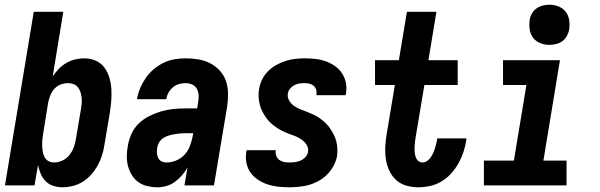

<svg xmlns="http://www.w3.org/2000/svg" viewBox="-20 -785 2540 813"><path d="M245 8Q224 8 205.5 2Q187 -4 173.5 -17.5Q160 -31 152.5 -49Q145 -67 141 -86L126 0H1L123 -735H248L203 -461Q214 -478 228.5 -493Q243 -508 261 -518.5Q279 -529 298.5 -533.5Q318 -538 337 -538Q363 -538 385.5 -528Q408 -518 422 -499Q436 -480 443 -456.5Q450 -433 451.5 -408.5Q453 -384 451 -358Q449 -332 445 -307L423 -177Q420 -154 413.5 -132Q407 -110 396 -89Q385 -68 369 -49Q353 -30 333 -17Q313 -4 290 2Q267 8 245 8ZM209 -97Q227 -97 244 -105Q261 -113 273 -127.5Q285 -142 291.5 -159Q298 -176 301 -194L323 -324Q325 -336 326 -348.5Q327 -361 325.5 -372.5Q324 -384 320.5 -395.5Q317 -407 309.5 -416Q302 -425 291 -429Q280 -433 268 -433Q252 -433 236.5 -427Q221 -421 210 -408.5Q199 -396 193 -381Q187 -366 184 -351L163 -221Q161 -208 159.5 -195Q158 -182 158.5 -169Q159 -156 161 -143.5Q163 -131 168.5 -120Q174 -109 185 -103Q196 -97 209 -97Z M646 8Q625 8 604 3Q583 -2 566.5 -13.5Q550 -25 539 -42.5Q528 -60 522.5 -80Q517 -100 517 -122Q517 -144 521 -166Q525 -191 536 -216.5Q547 -242 567 -261.5Q587 -281 612 -293.5Q637 -306 663 -313.5Q689 -321 715 -323.5Q741 -326 767 -326H815L819 -353Q819 -353 819 -353Q819 -353 819 -353Q822 -367 821 -382Q820 -397 813.5 -409Q807 -421 794 -427Q781 -433 766 -433Q752 -433 738 -429Q724 -425 712.5 -415.5Q701 -406 693.5 -392.5Q686 -379 684 -365H560Q564 -389 573.5 -411.5Q583 -434 597 -454.5Q611 -475 630.5 -491.5Q650 -508 672.5 -519Q695 -530 719 -534Q743 -538 766 -538Q794 -538 820.5 -533.5Q847 -529 870 -517Q893 -505 910.5 -486Q928 -467 936.5 -442.5Q945 -418 945.5 -390.5Q946 -363 942 -335L886 0H761L774 -76Q764 -58 750.5 -42.5Q737 -27 720.5 -15Q704 -3 685 2.5Q666 8 646 8ZM685 -97Q705 -97 725 -105Q745 -113 760 -128.5Q775 -144 783 -164Q791 -184 795 -204L798 -221H767Q755 -221 743 -220Q731 -219 719.5 -217Q708 -215 696 -211.5Q684 -208 673 -201.5Q662 -195 655 -184Q648 -173 646 -161Q644 -150 644.5 -138.5Q645 -127 649.5 -117Q654 -107 663.5 -102Q673 -97 685 -97Z M1206 8Q1182 8 1158.5 5.5Q1135 3 1113.5 -4Q1092 -11 1073 -23.5Q1054 -36 1041 -54Q1028 -72 1023.5 -95Q1019 -118 1023 -142Q1023 -144 1023.5 -145.5Q1024 -147 1024 -149H1148Q1148 -149 1148 -148Q1148 -147 1147 -147Q1146 -135 1150 -124.5Q1154 -114 1163 -107.5Q1172 -101 1183 -99Q1194 -97 1206 -97Q1217 -97 1229 -98.5Q1241 -100 1252.5 -105Q1264 -110 1273 -119.5Q1282 -129 1284 -141Q1287 -157 1279 -170.5Q1271 -184 1258.5 -193Q1246 -202 1231.5 -208Q1217 -214 1202.5 -219Q1188 -224 1174.5 -231Q1161 -238 1148.5 -246.5Q1136 -255 1125 -265.5Q1114 -276 1105.5 -288.5Q1097 -301 1090 -314.5Q1083 -328 1079.5 -343.5Q1076 -359 1075 -375Q1074 -391 1077 -407Q1080 -428 1089.5 -447.5Q1099 -467 1114 -482.5Q1129 -498 1148.5 -509Q1168 -520 1188 -526.5Q1208 -533 1228.5 -535.5Q1249 -538 1270 -538Q1293 -538 1315.5 -535.5Q1338 -533 1359 -525.5Q1380 -518 1398 -505.5Q1416 -493 1428 -475Q1440 -457 1444.5 -434.5Q1449 -412 1445 -389Q1444 -387 1444 -385Q1444 -383 1443 -382H1319Q1319 -382 1319.5 -382.5Q1320 -383 1320 -384Q1322 -394 1319 -404.5Q1316 -415 1308.5 -421.5Q1301 -428 1290.5 -430.5Q1280 -433 1270 -433Q1259 -433 1248 -431.5Q1237 -430 1226.5 -424.5Q1216 -419 1208.5 -410Q1201 -401 1199 -390Q1196 -374 1204 -360Q1212 -346 1224.5 -337Q1237 -328 1251 -322.5Q1265 -317 1279.5 -311.5Q1294 -306 1308 -299.5Q1322 -293 1334.5 -284Q1347 -275 1358 -264.5Q1369 -254 1377.5 -241.5Q1386 -229 1393 -215.5Q1400 -202 1404 -186.5Q1408 -171 1408.5 -155.5Q1409 -140 1407 -123Q1401 -92 1380.5 -64Q1360 -36 1330.5 -19.5Q1301 -3 1269 2.5Q1237 8 1206 8Z M1751 8Q1724 8 1699 0.5Q1674 -7 1656 -24Q1638 -41 1627.5 -64.5Q1617 -88 1613.5 -114Q1610 -140 1611.5 -167Q1613 -194 1618 -221L1652 -425H1568V-530H1669L1703 -735H1828L1794 -530H1918V-425H1777L1740 -204Q1738 -193 1737 -182.5Q1736 -172 1735.5 -161.5Q1735 -151 1736 -140.5Q1737 -130 1740 -120.5Q1743 -111 1750.5 -104Q1758 -97 1769 -97Q1779 -97 1788 -103Q1797 -109 1803 -117.5Q1809 -126 1813.5 -135.5Q1818 -145 1821 -154.5Q1824 -164 1826.5 -174Q1829 -184 1831 -194Q1831 -195 1831 -196.5Q1831 -198 1831 -199H1955Q1955 -197 1954.5 -194Q1954 -191 1954 -189Q1950 -164 1942 -140Q1934 -116 1921 -93Q1908 -70 1890 -50Q1872 -30 1849 -16.5Q1826 -3 1801 2.5Q1776 8 1751 8Z M2029 0V-105H2156L2209 -425H2110V-530H2351L2281 -105H2379V0ZM2306 -595Q2286 -595 2267.5 -602.5Q2249 -610 2237.5 -625Q2226 -640 2223 -660Q2220 -680 2223 -701Q2225 -715 2232.5 -728Q2240 -741 2252 -749.5Q2264 -758 2278 -761.5Q2292 -765 2306 -765Q2327 -765 2345.5 -757.5Q2364 -750 2375.5 -735Q2387 -720 2390 -700Q2393 -680 2390 -659Q2387 -645 2380 -632Q2373 -619 2361 -610.5Q2349 -602 2334.5 -598.5Q2320 -595 2306 -595Z"/></svg>

Font: Iosevka Curly XBdObl
Style: Regular
Weight: 800
Italic angle: -9°
Monospace: yes
Designer: Belleve Invis
Foundry: Belleve Invis
Version: Version 11.1.0; ttfautohint (v1.8.3)